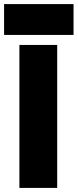

<svg xmlns="http://www.w3.org/2000/svg" viewBox="-35 -920 380 940"><path d="M60 0V-700H245V0ZM-15 -749V-900H325V-749Z"/></svg>

Font: Figtree Light Black
Style: Regular
Weight: 900
Version: Version 2.000